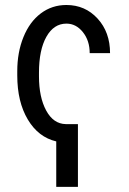

<svg xmlns="http://www.w3.org/2000/svg" viewBox="-20 -558 512 765"><path d="M290.5 186.5V-63.5H242.2C209.3 -64.1 183.3 -82.1 164.1 -117.4C144.9 -152.8 135.3 -198.2 135.3 -253.9V-268.6C135.3 -328.8 145.1 -376.4 164.8 -411.4C184.5 -446.4 211.1 -463.9 244.6 -463.9C270.3 -463.9 292.2 -452.6 310.3 -429.9C328.4 -407.3 337.4 -379.4 337.4 -346.2H418.5C418.5 -401.9 401.9 -447.8 368.9 -483.9C335.9 -520 294.4 -538.1 244.6 -538.1C206.2 -538.1 172.2 -526.9 142.6 -504.6C113 -482.3 89.9 -450.9 73.5 -410.4C57 -369.9 48.8 -324.5 48.8 -274.4V-257.3C48.8 -187.3 62.8 -128.8 90.8 -81.8C118.8 -34.7 156.6 -5.7 204.1 5.4V186.5Z"/></svg>

Font: Roboto Condensed
Style: Regular
Weight: 400
Designer: Google
Version: Version 2.134; 2016